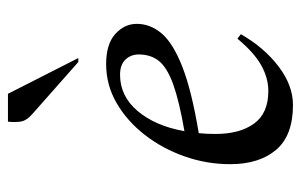

<svg xmlns="http://www.w3.org/2000/svg" viewBox="-157 -590 757 483"><g transform="rotate(-90 221.5 -348.5)"><path d="M199 10Q122 10 86 -32.5Q50 -75 50 -148Q50 -207 69.5 -262.5Q89 -318 123.5 -362.5Q158 -407 203.5 -433.5Q249 -460 302 -460Q352 -460 377.5 -437Q403 -414 403 -383Q403 -349 379 -320.5Q355 -292 295.5 -268.5Q236 -245 128 -227Q126 -207 126 -185Q126 -124 152 -88Q178 -52 234 -52Q267 -52 299 -70Q331 -88 365 -129H367L377 -121Q343 -62 295.5 -26Q248 10 199 10ZM275 -425Q221 -425 183.5 -380.5Q146 -336 133 -263Q208 -276 250 -291Q292 -306 309 -326.5Q326 -347 326 -378Q326 -398 313 -411.5Q300 -425 275 -425ZM307 -530 178 -644Q159 -660 157 -676Q155 -692 157 -707H227L317 -530Z"/></g></svg>

Font: Spectral
Style: Italic
Weight: 400
Italic angle: -10°
Designer: Jean-Baptiste Levee
Foundry: Production Type
Version: Version 2.001